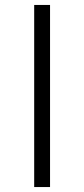

<svg xmlns="http://www.w3.org/2000/svg" viewBox="-20 -755 340 775"><path d="M118 0V-735H182V0Z"/></svg>

Font: Iosevka Aile Custom Light
Style: Regular
Weight: 300
Designer: Belleve Invis
Foundry: Belleve Invis
Version: Version 17.0.2; ttfautohint (v1.8.3)